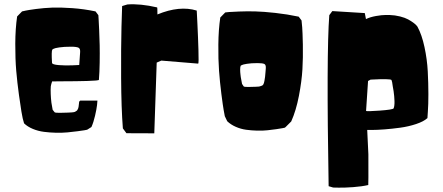

<svg xmlns="http://www.w3.org/2000/svg" viewBox="-20 -614 2059 892"><path d="M352.5 -146.5H432.6Q433.1 -145.5 430.9 -126.2Q428.7 -106.9 421.6 -76.4Q414.6 -45.9 404.8 -23.9Q403.3 -22.9 401.4 -21.7Q399.4 -20.5 394.8 -17.6Q390.1 -14.6 387.2 -12.7Q384.3 -10.7 384.3 -11.2L372.1 -8.8Q360.4 -6.8 339.8 -4.2Q319.3 -1.5 293.9 1Q268.6 3.4 239.7 2.7Q210.9 2 184.1 -1.5Q157.2 -4.9 132.6 -15.1Q107.9 -25.4 91.8 -41L85.4 -64.5Q83 -75.7 79.6 -95.2Q76.2 -114.7 68.1 -172.6Q60.1 -230.5 55.4 -285.2Q50.8 -339.8 51 -410.6Q51.3 -481.4 59.6 -537.6L82.5 -561Q88.9 -562.5 100.1 -564.9Q111.3 -567.4 147.7 -572.3Q184.1 -577.1 221.9 -578.6Q259.8 -580.1 315.2 -576.2Q370.6 -572.3 423.8 -561L437 -543.5Q437.5 -536.6 438.2 -524.2Q439 -511.7 440.7 -474.9Q442.4 -438 443.1 -403.3Q443.8 -368.7 443.1 -323.7Q442.4 -278.8 439.5 -243.2Q439.5 -239.3 385 -237.8Q330.6 -236.3 276.4 -236.3L222.2 -235.8L218.3 -223.6Q215.3 -216.3 215.3 -197Q215.3 -177.7 216.8 -157.2L218.8 -137.2L224.6 -104L233.9 -92.3Q237.3 -89.8 257.1 -89.8Q276.9 -89.8 294.9 -90.8L313.5 -91.8Q318.8 -92.3 323.2 -93Q327.6 -93.8 330.8 -95.9Q334 -98.1 336.4 -99.6Q338.9 -101.1 340.6 -105.2Q342.3 -109.4 343.3 -110.8Q344.2 -112.3 345 -117.9Q345.7 -123.5 345.9 -125Q346.2 -126.5 346.9 -133.3Q347.7 -140.1 347.7 -141.6ZM221.7 -321.8Q222.2 -314 253.7 -311.5Q285.2 -309.1 316.4 -310.5L348.1 -312Q351.1 -357.9 352.1 -369.1Q354 -387.7 345 -392.3Q335.9 -397 309.6 -397Q277.3 -397 255.9 -393.8Q234.4 -390.6 228.5 -387.2L223.1 -383.8Q218.3 -376.5 221.7 -321.8Z M711.4 -546.9Q814.5 -589.4 894 -564.9Q894.5 -558.1 895 -546.1Q895.5 -534.2 897.2 -501.7Q898.9 -469.2 899.9 -440.9Q900.9 -412.6 901.9 -383.1Q902.8 -353.5 902.6 -335.9Q902.3 -318.4 900.9 -318.4L729.5 -332.5L708 -323.2L696.8 5.4L567.4 4.9L550.8 -17.6Q543.5 -110.8 542.7 -252.9Q542 -395 544.4 -490.2L547.4 -585.9L571.8 -593.3Q631.8 -597.7 710 -579.6Q711.4 -579.6 711.4 -546.9Z M1214.8 -295.4Q1216.3 -312.5 1208.3 -316.7Q1200.2 -320.8 1176.3 -320.8Q1147 -320.8 1127.4 -317.6Q1107.9 -314.5 1103 -311.5L1098.1 -308.6Q1095.7 -302.7 1095.7 -291Q1095.7 -279.3 1097.2 -267.6L1098.6 -255.9L1104.5 -224.1L1112.3 -212.4Q1115.2 -210 1133.3 -210Q1151.4 -210 1167.5 -210.9L1184.1 -211.9L1187 -212.9Q1190.4 -213.9 1193.8 -214.8L1196.8 -216.3Q1200.7 -216.8 1203.6 -222.2Q1206.5 -227.5 1208.5 -238.3Q1210.4 -249 1211.4 -256.6Q1212.4 -264.2 1213.4 -278.3Q1214.4 -292.5 1214.8 -295.4ZM1367.7 -536.6 1380.9 -519Q1382.3 -507.3 1384 -486.8Q1385.7 -466.3 1387 -406.7Q1388.2 -347.2 1385 -292Q1381.8 -236.8 1368.7 -168.5Q1355.5 -100.1 1333 -49.8Q1331.1 -47.9 1328.1 -44.9Q1325.2 -42 1318.6 -35.4Q1312 -28.8 1307.9 -24.7Q1303.7 -20.5 1303.7 -21L1293 -18.6Q1282.2 -16.6 1263.9 -13.9Q1245.6 -11.2 1222.9 -8.8Q1200.2 -6.3 1174.1 -7.1Q1147.9 -7.8 1123.3 -11.2Q1098.6 -14.6 1075.2 -24.9Q1051.8 -35.2 1035.6 -50.8L1024.4 -74.2Q1022.5 -84.5 1019 -103.3Q1015.6 -122.1 1008.5 -177.2Q1001.5 -232.4 997.6 -285.2Q993.7 -337.9 994.4 -407.2Q995.1 -476.6 1003.4 -532.7L1026.4 -556.2Q1032.7 -557.1 1043.9 -558.1Q1055.2 -559.1 1091.6 -560.5Q1127.9 -562 1165.8 -561Q1203.6 -560.1 1259 -554Q1314.5 -547.9 1367.7 -536.6Z M1965.8 -65.4Q1948.2 -49.3 1912.8 -37.6Q1877.4 -25.9 1839.6 -20.8Q1801.8 -15.6 1766.6 -12.9Q1731.4 -10.3 1709 -10.3H1686L1691.4 102.5Q1691.9 245.1 1690.9 245.6Q1661.6 252.4 1620.8 255.4Q1580.1 258.3 1553.7 257.8L1527.8 257.3L1506.8 251Q1496.1 -365.2 1509.8 -543.5L1523.9 -562.5L1674.8 -553.2L1680.2 -525.4Q1699.2 -534.7 1726.6 -539.6Q1753.9 -544.4 1771.5 -544.4H1789.1Q1815.4 -543.5 1838.6 -537.6Q1861.8 -531.7 1876 -523.9Q1890.1 -516.1 1900.4 -508.5Q1910.6 -501 1915 -495.6L1919.4 -490.2Q1939.9 -452.6 1952.1 -395.3Q1964.4 -337.9 1967.3 -282.5Q1970.2 -227.1 1970.2 -177Q1970.2 -127 1967.8 -96.2ZM1808.6 -110.4Q1813.5 -122.1 1812.7 -144.8Q1812 -167.5 1808.6 -190.4L1804.7 -212.9Q1801.8 -236.8 1798.8 -242.2Q1796.9 -245.6 1772.5 -246.1Q1748 -246.6 1724.6 -245.1L1701.7 -244.1L1689.9 -237.8L1680.7 -98.6Q1683.1 -95.7 1743.7 -100.1Q1804.2 -104.5 1808.6 -110.4Z"/></svg>

Font: Noot
Style: Regular
Weight: 400
Designer: Amos Jerbi
Foundry: Amos Jerbi
Version: Version 1.000;PS 001.001;hotconv 1.0.56